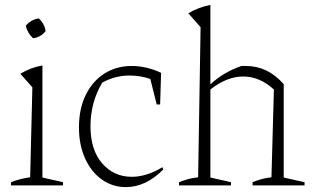

<svg xmlns="http://www.w3.org/2000/svg" viewBox="-20 -756 1276 783"><path d="M25 0V-13Q42 -20 61.5 -25Q81 -30 103 -33L112 -400L63 -455Q105 -481 153 -489V-32L237 -13V0ZM138 -681Q162 -659 166 -629Q146 -604 115 -600Q92 -621 85 -651Q106 -676 138 -681Z M493 7Q438 7 394.5 -24.5Q351 -56 326.5 -111Q302 -166 302 -236Q302 -313 330 -369.5Q358 -426 406.5 -456.5Q455 -487 517 -487Q577 -487 637 -459L633 -330H619L593 -434Q553 -448 509 -448Q449 -448 397 -419Q349 -339 349 -241Q349 -145 396.5 -90Q444 -35 517 -35Q578 -35 642 -74L646 -65Q575 7 493 7Z M710 0V-13Q725 -19 743.5 -24.5Q762 -30 788 -33L798 -645L748 -702Q791 -727 838 -736V-412Q867 -439 898.5 -457Q930 -475 965 -487Q973 -487 982 -487Q1027 -487 1065 -469Q1103 -451 1137 -413V-32L1222 -13V0H1010V-13Q1025 -19 1043 -24.5Q1061 -30 1087 -33L1097 -391Q1039 -444 972 -444Q905 -444 838 -391V-32L922 -13V0Z"/></svg>

Font: Piazzolla ExtraLight
Style: Regular
Weight: 200
Designer: Juan Pablo del Peral
Foundry: Huerta Tipografica
Version: Version 1.330